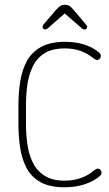

<svg xmlns="http://www.w3.org/2000/svg" viewBox="-20 -783 461 813"><path d="M90 -339Q90 -383 96 -425Q102 -467 119 -502Q136 -537 168.5 -557.5Q201 -578 255 -578Q324 -578 372 -539Q385 -529 390 -529Q397 -529 402 -534Q407 -539 407 -546Q407 -554 400 -560Q375 -582 337.5 -594Q300 -606 256 -606Q193 -606 153.5 -584Q114 -562 93.5 -524Q73 -486 65.5 -437.5Q58 -389 58 -336V-260Q58 -208 65 -159.5Q72 -111 92 -72.5Q112 -34 151 -12Q190 10 254 10Q299 10 338 -2.5Q377 -15 403 -38Q410 -44 410 -52Q410 -59 405 -64Q400 -69 393 -69Q388 -69 375 -59Q358 -45 339 -36Q320 -27 299 -22.5Q278 -18 254 -18Q201 -18 168.5 -39Q136 -60 119 -94.5Q102 -129 96 -171.5Q90 -214 90 -257ZM254 -726 328 -662Q333 -658 338 -658Q343 -658 346 -661.5Q349 -665 349 -669Q349 -674 345 -678L291 -742Q281 -754 273 -758.5Q265 -763 254 -763Q244 -763 236.5 -758.5Q229 -754 218 -742L164 -679Q162 -676 161 -673.5Q160 -671 160 -669Q160 -665 163.5 -661.5Q167 -658 172 -658Q176 -658 181 -662Z"/></svg>

Font: Beiruti ExtraLight
Style: Regular
Weight: 250
Designer: Arlette Boutros
Foundry: Boutros
Version: Version 1.41